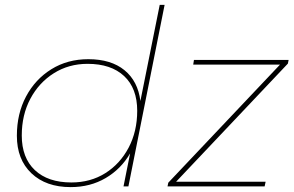

<svg xmlns="http://www.w3.org/2000/svg" viewBox="-20 -762 1202 785"><path d="M269 3Q168 3 108.5 -53.5Q49 -110 49 -207Q49 -297 86.5 -367.5Q124 -438 190 -479Q256 -520 341 -520Q434 -520 489 -475Q544 -430 554 -349L633 -742H653L505 0H485L512 -135Q475 -71 412 -34Q349 3 269 3ZM272 -16Q350 -16 410.5 -54Q471 -92 506 -158.5Q541 -225 541 -309Q541 -401 487.5 -451Q434 -501 338 -501Q261 -501 200 -462.5Q139 -424 104 -358Q69 -292 69 -208Q69 -117 122.5 -66.5Q176 -16 272 -16ZM665 0 668 -15 1125 -498H770L773 -517H1160L1157 -502L700 -19H1066L1062 0Z"/></svg>

Font: Montserrat Thin
Style: Italic
Weight: 100
Italic angle: -11.3°
Designer: Julieta Ulanovsky
Foundry: Julieta Ulanovsky
Version: Version 9.000; ttfautohint (v1.8.4.7-5d5b)